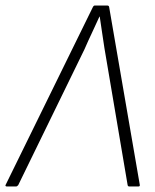

<svg xmlns="http://www.w3.org/2000/svg" viewBox="-42 -675 562 695"><path d="M-17 0Q-20 0 -21.5 -1.5Q-23 -3 -22 -5L294 -649Q297 -655 301 -655H346Q352 -655 353 -650L464 -6Q465 0 459 0H426Q421 0 420 -5L336 -501Q332 -529 327.5 -557.5Q323 -586 319 -615H318Q305 -586 291 -556.5Q277 -527 264 -497L24 -5Q20 0 16 0Z"/></svg>

Font: Sofia Sans Semi Condensed ExtraLight
Style: Italic
Weight: 250
Italic angle: -9°
Version: Version 4.100